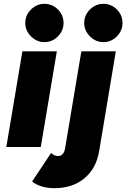

<svg xmlns="http://www.w3.org/2000/svg" viewBox="-20 -768 660 1003"><path d="M97 -500H277L193 0H13ZM112 -648Q112 -689 142 -718.5Q172 -748 212 -748Q253 -748 282.5 -718.5Q312 -689 312 -648Q312 -608 282.5 -578Q253 -548 212 -548Q172 -548 142 -578Q112 -608 112 -648ZM148 180 247 31Q263 47 284 47Q298 47 307.5 36.5Q317 26 320 7L405 -500H585L498 21Q483 112 421 163.5Q359 215 264 215Q229 215 198.5 206Q168 197 148 180ZM420 -648Q420 -689 450 -718.5Q480 -748 520 -748Q561 -748 590.5 -718.5Q620 -689 620 -648Q620 -608 590.5 -578Q561 -548 520 -548Q480 -548 450 -578Q420 -608 420 -648Z"/></svg>

Font: Oak Sans Black
Style: Italic
Weight: 900
Italic angle: -9.5°
Foundry: Erik Kennedy, Walven
Version: Version 1.000